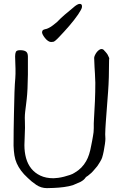

<svg xmlns="http://www.w3.org/2000/svg" viewBox="-20 -959 634 991"><path d="M198 -797Q199 -805 212 -808Q223 -810 230 -814Q243 -820 254 -829Q259 -833 264 -837Q269 -841 274 -845Q284 -855 294 -865Q304 -874 314 -883Q337 -902 356 -918Q380 -940 393 -939Q405 -938 403 -922Q402 -912 383 -884Q363 -855 337 -825Q311 -795 287 -770Q262 -743 254 -743Q251 -743 249 -743Q247 -742 244 -742Q228 -743 212 -763Q197 -782 197 -793ZM358 -4Q337 3 310 6.5Q283 10 257.5 11Q232 12 222 12Q192 12 167 -5Q142 -22 124 -40Q102 -60 88.5 -78.5Q75 -97 66.5 -116Q58 -135 54.5 -157Q51 -179 50 -207Q50 -287 52 -370Q54 -503 59 -556Q60 -567 60 -578.5Q60 -590 60 -604Q60 -619 59 -634.5Q58 -650 58 -668Q58 -683 62 -691.5Q66 -700 84 -700Q104 -700 114 -693Q124 -686 124 -667Q124 -621 124 -574Q123 -492 118 -449Q116 -431 114 -415Q112 -399 110 -383Q108 -366 108 -350Q108 -346 108.5 -333.5Q109 -321 109 -299Q109 -277 107.5 -254Q106 -231 106 -210Q106 -174 114.5 -143Q123 -112 141.5 -89Q160 -66 188.5 -52.5Q217 -39 256 -39Q265 -39 280 -41Q295 -43 310.5 -47Q326 -51 341 -56Q356 -61 366 -68Q404 -90 425 -128Q442 -157 451 -209Q453 -220 455.5 -231.5Q458 -243 460 -257Q462 -267 463 -277Q464 -287 464 -298Q464 -311 464 -322Q464 -333 465 -343Q468 -390 470 -437Q472 -484 472 -532Q472 -548 470 -580L468 -612Q466 -644 466 -660Q466 -665 469.5 -673Q473 -681 478.5 -688.5Q484 -696 491 -701Q498 -706 504 -706Q511 -706 516 -701Q518 -699 519.5 -696.5Q521 -694 523 -693Q532 -683 535.5 -677Q539 -671 543 -661Q544 -659 544 -657Q544 -656 543.5 -654.5Q543 -653 543 -650Q543 -553 538 -487Q527 -339 526 -327Q525 -310 524 -295Q523 -280 523 -266Q523 -260 523.5 -254.5Q524 -249 524 -242Q524 -233 521.5 -215.5Q519 -198 515.5 -179.5Q512 -161 507 -145Q504 -136 496 -123L491 -115L489 -112Q487 -109 485 -105.5Q483 -102 481 -100Q472 -90 464 -80Q450 -64 446 -62Q440 -57 434 -52Q424 -46 422 -43Q414 -30 395 -20Z"/></svg>

Font: ToneOZ-Pinyin-Tsuipita-TC
Style: Regular
Weight: 400
Designer: ÂÆ£ÂøóÂáåJeffrey Xuan(jeffreyx@gmail.com, ToneOZ.com) ÈòøÂù§(cjkFonts)
Foundry: ToneOZ
Version: Version 0.24071